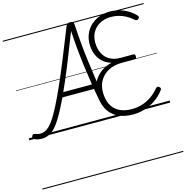

<svg xmlns="http://www.w3.org/2000/svg" viewBox="-196 -1199 1822 1882"><g transform="rotate(-15 715.0 -257.5)"><path d="M124 17Q103 17 85.5 13Q68 9 51 2Q43 -3 38 -10.5Q33 -18 38 -31Q43 -43 50.5 -46.5Q58 -50 66 -47Q82 -41 96 -38Q110 -35 124 -35Q147 -35 169.5 -44.5Q192 -54 216.5 -78Q241 -102 270 -147Q299 -192 334.5 -262Q370 -332 415 -433Q460 -534 516 -671Q572 -808 643 -987Q649 -1002 659 -1008.5Q669 -1015 685 -1015Q703 -1015 712.5 -1007Q722 -999 723 -979Q728 -889 736.5 -793.5Q745 -698 757.5 -600Q770 -502 785 -403.5Q800 -305 819 -208Q822 -195 817 -189Q812 -183 798 -179Q785 -176 777 -179.5Q769 -183 766 -195Q760 -227 754.5 -258.5Q749 -290 743 -322H422Q382 -237 349 -177.5Q316 -118 287.5 -79.5Q259 -41 232 -20.5Q205 0 179 8.5Q153 17 124 17ZM444 -370H735Q720 -466 707.5 -561Q695 -656 686.5 -749Q678 -842 673 -929Q603 -748 547 -610Q491 -472 444 -370ZM1051 19Q956 19 891.5 -15.5Q827 -50 793.5 -114Q760 -178 760 -265Q760 -314 775.5 -356.5Q791 -399 819.5 -433Q848 -467 887.5 -491Q927 -515 976 -525Q922 -541 886.5 -574.5Q851 -608 833 -655Q815 -702 815 -757Q815 -802 828 -841.5Q841 -881 866 -913Q891 -945 925 -967.5Q959 -990 1000 -1002.5Q1041 -1015 1088 -1015Q1134 -1015 1179.5 -1003Q1225 -991 1266 -967.5Q1307 -944 1339 -910Q1348 -901 1350 -892Q1352 -883 1339 -871Q1330 -863 1321 -865Q1312 -867 1301 -876Q1269 -904 1234.5 -923Q1200 -942 1162.5 -951.5Q1125 -961 1085 -961Q1039 -961 999.5 -946.5Q960 -932 931.5 -905Q903 -878 887.5 -841Q872 -804 872 -758Q872 -697 895 -649.5Q918 -602 963 -575.5Q1008 -549 1071 -549H1205Q1213 -549 1217.5 -543.5Q1222 -538 1222 -524Q1222 -511 1217.5 -505Q1213 -499 1205 -499H1074Q1018 -499 971 -483Q924 -467 890 -436Q856 -405 837.5 -363Q819 -321 819 -268Q819 -196 844.5 -144Q870 -92 922 -63.5Q974 -35 1052 -35Q1105 -35 1154 -49.5Q1203 -64 1247.5 -94Q1292 -124 1330 -169Q1341 -180 1348.5 -182Q1356 -184 1365 -175Q1377 -167 1377.5 -157.5Q1378 -148 1367 -135Q1328 -85 1277.5 -51Q1227 -17 1169.5 1Q1112 19 1051 19ZM0 490H1430V500H0ZM0 -20H1430V0H0ZM0 -505H1430V-500H0ZM0 -1010H1430V-1000H0Z"/></g></svg>

Font: Playwrite ES Deco Guides
Style: Regular
Weight: 400
Designer: Veronika Burian, José Scaglione
Foundry: TypeTogether
Version: Version 1.003